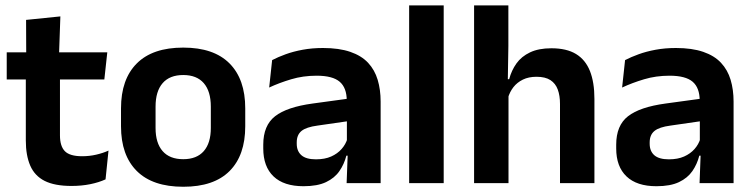

<svg xmlns="http://www.w3.org/2000/svg" viewBox="-20 -681 2797 714"><path d="M246 10.5Q183.5 10.5 146.2 -8.2Q109 -27 92.5 -65Q76 -103 76 -158.5V-444.5H203V-177.5Q203 -137.5 221.2 -118.8Q239.5 -100 285.5 -100Q312.5 -100 337.5 -105.8Q362.5 -111.5 383.5 -121L372.5 -14Q347.5 -2.5 315.2 4Q283 10.5 246 10.5ZM5 -385.5V-486.5H379L368 -385.5ZM77.5 -477 77 -607 204.5 -620 199.5 -477Z M661.5 13.5Q547.5 13.5 488.8 -45Q430 -103.5 430 -211.5V-278Q430 -386.5 488.8 -445.2Q547.5 -504 661.5 -504Q775 -504 833.5 -445.2Q892 -386.5 892 -278V-211.5Q892 -103.5 833.8 -45Q775.5 13.5 661.5 13.5ZM661.5 -89Q711.5 -89 737.8 -119Q764 -149 764 -205V-284.5Q764 -341.5 737.8 -371.8Q711.5 -402 661.5 -402Q611 -402 584.8 -371.8Q558.5 -341.5 558.5 -284.5V-205Q558.5 -149 584.8 -119Q611 -89 661.5 -89Z M1269 0 1273.5 -120 1270 -131V-284.5L1269.5 -306.5Q1269.5 -354.5 1243.2 -377Q1217 -399.5 1157.5 -399.5Q1107 -399.5 1062.8 -386.2Q1018.5 -373 981 -355.5L992 -457.5Q1014 -469 1042.2 -479.2Q1070.5 -489.5 1105.5 -496Q1140.5 -502.5 1181 -502.5Q1241 -502.5 1282.5 -488.2Q1324 -474 1348.8 -447.5Q1373.5 -421 1384.5 -384.2Q1395.5 -347.5 1395.5 -303V0ZM1108.5 11.5Q1035.5 11.5 997.2 -25Q959 -61.5 959 -129V-143Q959 -214.5 1003 -248.8Q1047 -283 1142.5 -296L1281.5 -315L1289 -232.5L1161 -214Q1119 -208.5 1101.2 -194Q1083.5 -179.5 1083.5 -151.5V-146.5Q1083.5 -119 1100.8 -103.8Q1118 -88.5 1155 -88.5Q1188 -88.5 1211.5 -99Q1235 -109.5 1250.2 -126.8Q1265.5 -144 1272 -165.5L1290 -102H1268Q1260 -70.5 1242.2 -44.8Q1224.5 -19 1192.5 -3.8Q1160.5 11.5 1108.5 11.5Z M1501.5 0V-661H1630V0Z M2062.5 0V-294.5Q2062.5 -325.5 2054.2 -348Q2046 -370.5 2027 -383Q2008 -395.5 1975 -395.5Q1946 -395.5 1924.5 -385Q1903 -374.5 1889.2 -356.8Q1875.5 -339 1869 -316.5L1843 -386.5H1873.5Q1882 -419 1900.5 -445Q1919 -471 1951 -486.2Q1983 -501.5 2030.5 -501.5Q2087 -501.5 2122 -480.2Q2157 -459 2173.8 -417Q2190.5 -375 2190.5 -313V0ZM1743 0V-661H1870.5V-510L1868 -357.5L1871 -348V0Z M2581.5 0 2586 -120 2582.5 -131V-284.5L2582 -306.5Q2582 -354.5 2555.8 -377Q2529.5 -399.5 2470 -399.5Q2419.5 -399.5 2375.2 -386.2Q2331 -373 2293.5 -355.5L2304.5 -457.5Q2326.5 -469 2354.8 -479.2Q2383 -489.5 2418 -496Q2453 -502.5 2493.5 -502.5Q2553.5 -502.5 2595 -488.2Q2636.5 -474 2661.2 -447.5Q2686 -421 2697 -384.2Q2708 -347.5 2708 -303V0ZM2421 11.5Q2348 11.5 2309.8 -25Q2271.5 -61.5 2271.5 -129V-143Q2271.5 -214.5 2315.5 -248.8Q2359.5 -283 2455 -296L2594 -315L2601.5 -232.5L2473.5 -214Q2431.5 -208.5 2413.8 -194Q2396 -179.5 2396 -151.5V-146.5Q2396 -119 2413.2 -103.8Q2430.5 -88.5 2467.5 -88.5Q2500.5 -88.5 2524 -99Q2547.5 -109.5 2562.8 -126.8Q2578 -144 2584.5 -165.5L2602.5 -102H2580.5Q2572.5 -70.5 2554.8 -44.8Q2537 -19 2505 -3.8Q2473 11.5 2421 11.5Z"/></svg>

Font: Anek Tamil Medium SemiBold
Style: Regular
Weight: 600
Version: Version 1.003